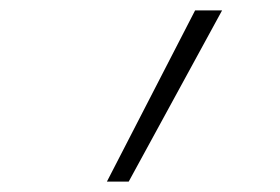

<svg xmlns="http://www.w3.org/2000/svg" viewBox="-20 -792 540 370"><path d="M186 -442 356 -772H408L228 -442Z"/></svg>

Font: Iosevka Aile Extralight
Style: Italic
Weight: 200
Italic angle: -9°
Designer: Belleve Invis
Foundry: Belleve Invis
Version: Version 31.1.0; ttfautohint (v1.8.4)